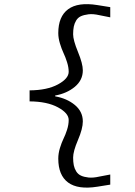

<svg xmlns="http://www.w3.org/2000/svg" viewBox="-20 -732 640 909"><path d="M440.9 151.9Q349.1 166.5 302.5 132.1Q255.9 97.7 255.9 19Q255.9 -5.4 263.7 -31Q271.5 -56.6 280.5 -75Q289.6 -93.3 297.4 -117.4Q305.2 -141.6 305.2 -164.1Q305.2 -196.3 254.2 -223.9Q203.1 -251.5 120.1 -252V-304.2Q203.1 -304.7 254.2 -332.3Q305.2 -359.9 305.2 -392.1Q305.2 -413.1 297.4 -437.7Q289.6 -462.4 280.5 -481.4Q271.5 -500.5 263.7 -526.4Q255.9 -552.2 255.9 -575.2Q255.9 -653.8 302.5 -688.2Q349.1 -722.7 440.9 -708L502 -698.2V-649.9L450.2 -660.2Q420.4 -667 398.9 -664.3Q377.4 -661.6 363.3 -655.3Q349.1 -648.9 340.8 -635.3Q332.5 -621.6 329.3 -606Q326.2 -590.3 326.2 -569.8Q326.2 -542 349.1 -486.3Q372.1 -430.7 372.1 -398.9Q372.1 -352.5 334.2 -321Q296.4 -289.6 241.2 -279.8V-275.9Q296.9 -266.1 334.5 -234.9Q372.1 -203.6 372.1 -157.2Q372.1 -122.6 349.1 -69.1Q326.2 -15.6 326.2 14.2Q326.2 34.7 329.3 50.3Q332.5 65.9 340.8 79.3Q349.1 92.8 363.3 99.4Q377.4 106 398.9 108.4Q420.4 110.8 450.2 104L502 94.2V142.1Z"/></svg>

Font: Office Code Pro D
Style: Regular
Weight: 400
Designer: Nathan Rutzky & Paul D. Hunt
Foundry: Adobe Systems Incorporated
Version: Version 1.004;PS 001.004;hotconv 1.0.70;makeotf.lib2.5.58329